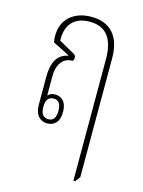

<svg xmlns="http://www.w3.org/2000/svg" viewBox="-119 -622 697 933"><g transform="rotate(15 229.5 -156.0)"><path d="M344 240V-371Q344 -527 222 -527Q165 -527 134.5 -495Q104 -463 106 -401L186 -356Q196 -351 196 -338Q196 -327 190 -322Q154 -322 134 -295.5Q114 -269 114 -222V-130L117 -128Q122 -136 132.5 -139Q143 -142 151 -142Q176 -142 192.5 -124Q209 -106 209 -69Q209 -33 192.5 -14.5Q176 4 148 4Q120 4 103 -16Q86 -36 86 -77V-215Q86 -325 162 -340V-343L79 -385Q76 -400 76 -416Q76 -480 116.5 -516Q157 -552 224 -552Q295 -552 333.5 -509Q372 -466 372 -382V215L353 240ZM149 -17Q186 -17 186 -69Q186 -121 149 -121Q110 -121 110 -69Q110 -17 149 -17Z"/></g></svg>

Font: Noto Serif Thai ExtraCondensed Thin
Style: Regular
Weight: 100
Width: 2
Designer: Monotype Design Team
Foundry: Monotype Imaging Inc.
Version: Version 2.001; ttfautohint (v1.8.4.7-5d5b)